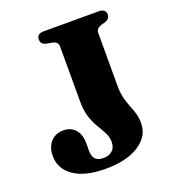

<svg xmlns="http://www.w3.org/2000/svg" viewBox="-132 -799 818 915"><g transform="rotate(-20 277.5 -341.5)"><path d="M480.5 -131Q480.5 -64.5 418.2 -23.8Q356 17 248 17Q145.5 17 88.2 -21.8Q31 -60.5 31 -126.5Q31 -170.5 55.2 -197.5Q79.5 -224.5 120.5 -224.5Q156 -224.5 179 -199.8Q202 -175 202 -130V-89.5Q202 -63.5 214.8 -49.2Q227.5 -35 255.5 -35Q283.5 -35 300.8 -50.2Q318 -65.5 318 -93.5Q318 -118.5 306.8 -140.5Q295.5 -162.5 280.2 -187.5Q265 -212.5 253.8 -245.5Q242.5 -278.5 242.5 -325V-603.5Q242.5 -616 236.8 -623.8Q231 -631.5 217.5 -634.5L185 -640.5Q171.5 -643.5 165 -651Q158.5 -658.5 158.5 -672Q158.5 -685 167.2 -692.5Q176 -700 194.5 -700H472Q490.5 -700 499.2 -692.5Q508 -685 508 -672Q508 -649.5 484.5 -641L461 -634.5Q448.5 -630 442 -622.8Q435.5 -615.5 435.5 -604V-337.5Q435.5 -299.5 442.5 -272.5Q449.5 -245.5 458.2 -224Q467 -202.5 473.8 -180.8Q480.5 -159 480.5 -131Z"/></g></svg>

Font: Fraunces
Style: Bold
Weight: 700
Version: Version 1.000;[b76b70a41]